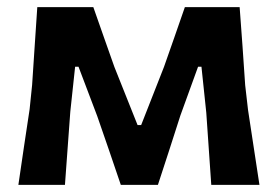

<svg xmlns="http://www.w3.org/2000/svg" viewBox="-20 -518 778 538"><path d="M31.5 0Q39.5 -54 47.2 -107Q55 -160 63 -212L70 -280Q73.5 -334 77.2 -389Q81 -444 84.5 -498H241.5Q256 -456 271 -414Q286 -372 300.5 -330.5L365.5 -167.5H375.5L439.5 -330.5Q454 -372 468.8 -414Q483.5 -456 498 -498H651.5Q655.5 -445 659.5 -389Q663.5 -333 667 -279.5L675 -210Q682.5 -159 690.8 -106.2Q699 -53.5 707 0H572Q568.5 -50.5 565 -101.2Q561.5 -152 558 -202.5L544.5 -331H535L485.5 -194.5Q470 -146.5 454.2 -97.2Q438.5 -48 422.5 0H318.5Q302 -48.5 285.5 -97Q269 -145.5 252.5 -192.5L200 -331H190.5L177 -205Q173 -153.5 169.5 -102.8Q166 -52 162 0Z"/></svg>

Font: Commissioner Loud SemiBold
Style: Regular
Weight: 600
Designer: Kostas Bartsokas
Foundry: Kostas Bartsokas
Version: Version 1.000; ttfautohint (v1.8.3)